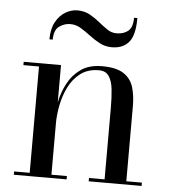

<svg xmlns="http://www.w3.org/2000/svg" viewBox="-50 -733 691 779"><g transform="rotate(5 295.0 -343.5)"><path d="M210.5 -629Q186 -629 165.2 -614Q144.5 -599 144.5 -560H131Q131 -602.5 146.5 -630.8Q162 -659 185.8 -673Q209.5 -687 234 -687Q262.5 -687 284.5 -675Q306.5 -663 325.2 -647.5Q344 -632 361.8 -620Q379.5 -608 399.5 -608Q429 -608 447.2 -623Q465.5 -638 465.5 -677H479Q479 -606 454.5 -578Q430 -550 386 -550Q358.5 -550 336 -562Q313.5 -574 293.2 -589.5Q273 -605 253 -617Q233 -629 210.5 -629ZM35 -13.5H98.5V-446.5H35V-460H187V-308Q195 -348 214.2 -385Q233.5 -422 267.2 -446Q301 -470 353.5 -470Q412 -470 441.8 -450.2Q471.5 -430.5 481.8 -396.5Q492 -362.5 492 -319V-13.5H555.5V0H340V-13.5H403.5V-305.5Q403.5 -347.5 399.8 -380.8Q396 -414 383 -433.2Q370 -452.5 342.5 -452.5Q297.5 -452.5 267.2 -429.5Q237 -406.5 219.5 -370.8Q202 -335 194.5 -295.8Q187 -256.5 187 -224V-13.5H250V0H35Z"/></g></svg>

Font: Bodoni Moda 16pt
Style: Regular
Weight: 400
Version: Version 2.3